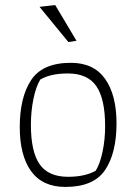

<svg xmlns="http://www.w3.org/2000/svg" viewBox="-20 -729 538 758"><path d="M136 -702 198 -709 282 -568 250 -563ZM58 -227Q58 -345 103 -413Q148 -481 260 -481Q350 -481 395 -417.5Q440 -354 440 -242Q440 -125 395 -58Q350 9 238 9Q148 9 103 -53Q58 -115 58 -227ZM358 -55Q375 -83 385 -130.5Q395 -178 395 -231Q395 -338 360.5 -388.5Q326 -439 248 -439Q180 -439 139 -415Q122 -387 112 -338.5Q102 -290 102 -236Q102 -130 136.5 -80.5Q171 -31 249 -31Q315 -31 358 -55Z"/></svg>

Font: Athiti Light
Style: Regular
Weight: 300
Designer: CadsonDemak Team
Foundry: CadsonDemak
Version: Version 1.032